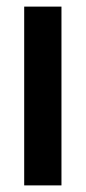

<svg xmlns="http://www.w3.org/2000/svg" viewBox="-20 -561 259 581"><path d="M53.2 0V-541H166V0Z"/></svg>

Font: Plus Jakarta Sans SemiBold
Style: Regular
Weight: 600
Designer: Gumpita Rahayu
Foundry: Tokotype
Version: Version 2.006